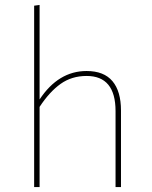

<svg xmlns="http://www.w3.org/2000/svg" viewBox="-20 -756 616 776"><path d="M469 -309V0H447V-307Q447 -449 330 -449Q270 -449 225 -417Q180 -385 140 -324V0H118V-733L140 -736V-354Q216 -469 330 -469Q400 -469 434.5 -428Q469 -387 469 -309Z"/></svg>

Font: Fira Sans Thin
Style: Regular
Weight: 100
Designer: bBox Type GmbH & Carrois Corporate GbR & Edenspiekermann AG
Foundry: bBox Type GmbH & Carrois Corporate GbR & Edenspiekermann AG
Version: Version 4.301